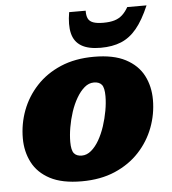

<svg xmlns="http://www.w3.org/2000/svg" viewBox="-52 -764 741 828"><g transform="rotate(-5 318.0 -350.0)"><path d="M367.5 -515.5Q452 -515.5 504.2 -488Q556.5 -460.5 580.8 -413.8Q605 -367 605 -309Q605 -246.5 583 -188.5Q561 -130.5 518.5 -84.8Q476 -39 413.5 -12Q351 15 269 15Q184.5 15 132.2 -12.5Q80 -40 55.8 -87Q31.5 -134 31.5 -191.5Q31.5 -254 53.2 -312Q75 -370 117.8 -416Q160.5 -462 223.2 -488.8Q286 -515.5 367.5 -515.5ZM279 -95.5Q300.5 -95.5 319.5 -111.5Q338.5 -127.5 353.8 -154Q369 -180.5 379.8 -213.2Q390.5 -246 396.5 -279.5Q402.5 -313 402.5 -342Q402.5 -378 391.8 -391.5Q381 -405 357.5 -405Q335.5 -405 316.8 -389Q298 -373 282.5 -346.5Q267 -320 256.2 -287.5Q245.5 -255 239.8 -221.5Q234 -188 234 -158.5Q234 -122.5 245 -109Q256 -95.5 279 -95.5ZM421 -658Q449.5 -658 469 -663.8Q488.5 -669.5 503 -682.5Q517.5 -695.5 529.5 -716.5H613Q586.5 -654.5 556.8 -618.5Q527 -582.5 489.2 -567Q451.5 -551.5 400.5 -551.5Q347 -551.5 316.8 -569.8Q286.5 -588 277.5 -624.8Q268.5 -661.5 278 -716.5H349.5Q349 -695.5 355.2 -682.5Q361.5 -669.5 377.5 -663.8Q393.5 -658 421 -658Z"/></g></svg>

Font: Newsreader 9pt ExtraBold
Style: Italic
Weight: 800
Italic angle: -17°
Designer: Hugues Gentile
Foundry: Production Type
Version: Version 1.003